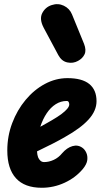

<svg xmlns="http://www.w3.org/2000/svg" viewBox="-20 -879 478 908"><path d="M177.5 9Q96.5 9 55.5 -36Q14.5 -81 14.5 -167.5Q14.5 -235.5 37.8 -297Q61 -358.5 101 -406.5Q141 -454.5 192.2 -482Q243.5 -509.5 299 -509.5Q368 -509.5 402.2 -481.8Q436.5 -454 436.5 -400.5Q436.5 -378 427.2 -356.5Q418 -335 399.2 -314.2Q380.5 -293.5 352.5 -272.8Q324.5 -252 287 -231Q264 -217.5 229.5 -199.8Q195 -182 155 -163Q155.5 -154.5 156.8 -147.8Q158 -141 160 -135.5Q164 -125.5 171.2 -119Q178.5 -112.5 188.5 -112.5Q211.5 -112.5 234.2 -123Q257 -133.5 274 -154.5Q296.5 -180.5 322.8 -188Q349 -195.5 370.5 -179.5Q381 -172 388 -157Q395 -142 392.8 -122.2Q390.5 -102.5 371.5 -79.5Q337 -38.5 285.5 -14.8Q234 9 177.5 9ZM170.5 -279.5Q184.5 -287 198 -294.8Q211.5 -302.5 225.5 -310.5Q253 -326.5 271 -340Q289 -353.5 298.2 -364.8Q307.5 -376 307.5 -385Q307.5 -391.5 304.8 -396.5Q302 -401.5 295.5 -401.5Q267.5 -401.5 243.5 -386.2Q219.5 -371 201 -343.5Q182.5 -316 170.5 -279.5ZM349 -591Q325.5 -578 298.5 -583.8Q271.5 -589.5 256 -618L187 -747Q165 -788.5 179.8 -817Q194.5 -845.5 224.5 -855Q254.5 -865 281.8 -852Q309 -839 320.5 -811L377.5 -671.5Q389 -642 380 -622.5Q371 -603 349 -591Z"/></svg>

Font: Edu VIC WA NT Hand Pre
Style: Regular
Weight: 400
Designer: Tina and Corey Anderson, Eben Sorkin, Mirko Velimirovic
Foundry: Google for Education
Version: Version 1.000